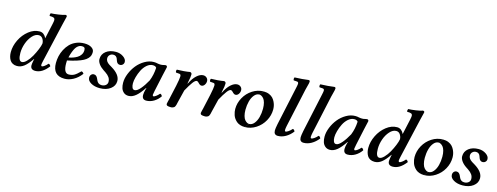

<svg xmlns="http://www.w3.org/2000/svg" viewBox="-20 -1441 5682 2193"><g transform="rotate(15 2821.0 -344.0)"><path d="M173.8 -145Q173.8 -48.8 216.8 -48.8Q241.2 -48.8 271.5 -80.1Q301.8 -111.3 325.9 -154.5Q350.1 -197.8 367.9 -241.7Q385.7 -285.6 390.1 -313Q390.1 -342.3 373.3 -368.7Q356.4 -395 326.2 -395Q285.6 -395 249.8 -355.2Q213.9 -315.4 193.8 -258.1Q173.8 -200.7 173.8 -145ZM65.9 -126Q65.9 -198.7 101.3 -271.2Q136.7 -343.8 197.3 -391.4Q257.8 -439 324.2 -439Q352.5 -439 373 -422.4Q393.6 -405.8 403.8 -380.9H404.8L444.8 -563Q451.2 -592.3 451.2 -605Q451.2 -626 437 -632.6Q422.9 -639.2 387.2 -639.2Q382.8 -653.3 391.1 -671.9Q426.8 -672.9 481.4 -680.9Q536.1 -689 559.1 -698.2Q570.3 -698.2 574.2 -693.8Q578.1 -689.5 578.1 -681.2Q573.2 -666 554.2 -583L448.2 -124Q439.9 -86.9 439.9 -76.2Q439.9 -68.8 443.4 -64.5Q446.8 -60.1 451.2 -60.1Q460 -60.1 479.2 -73.5Q498.5 -86.9 517.1 -108.9Q533.2 -108.9 543.9 -85Q471.7 9.8 390.1 9.8Q333 9.8 333 -42Q333 -59.1 341.8 -104L345.2 -116.2L342.8 -118.2Q296.4 -50.3 257.8 -20.3Q219.2 9.8 173.8 9.8Q144.5 9.8 122.6 -2Q100.6 -13.7 88.9 -33.7Q77.1 -53.7 71.5 -76.7Q65.9 -99.6 65.9 -126Z M872.6 -363.8Q872.6 -384.8 863.8 -392.8Q855 -400.9 836.4 -400.9Q822.8 -400.9 811.5 -397.5Q800.3 -394 786.9 -383.5Q773.4 -373 762.2 -355.5Q751 -337.9 739.3 -307.9Q727.5 -277.8 717.8 -236.8Q743.2 -240.7 767.8 -249Q792.5 -257.3 817.1 -271.7Q841.8 -286.1 857.2 -310.1Q872.6 -334 872.6 -363.8ZM710.4 -199.2Q709.5 -191.4 709.5 -165Q709.5 -49.8 769.5 -49.8Q805.7 -49.8 833 -64.5Q860.4 -79.1 902.8 -122.1Q911.6 -122.1 919.7 -115.5Q927.7 -108.9 931.6 -100.1Q889.2 -44.9 837.9 -17.6Q786.6 9.8 735.8 9.8Q595.7 9.8 595.7 -139.2Q595.7 -179.7 604.7 -220.5Q613.8 -261.2 634.3 -300.8Q654.8 -340.3 684.1 -370.8Q713.4 -401.4 757.6 -420.2Q801.8 -439 854.5 -439Q907.2 -439 939 -418.5Q970.7 -397.9 970.7 -367.2Q970.7 -344.7 964.6 -326.9Q958.5 -309.1 941.4 -290.8Q924.3 -272.5 895.8 -257.3Q867.2 -242.2 820.8 -227.3Q774.4 -212.4 710.4 -199.2Z M1005.4 -77.1Q1005.4 -98.1 1018.1 -112.1Q1030.8 -126 1049.3 -126Q1066.4 -126 1077.4 -116Q1088.4 -106 1094.7 -91.6Q1101.1 -77.1 1107.9 -63Q1114.7 -48.8 1128.7 -38.8Q1142.6 -28.8 1163.6 -28.8Q1193.4 -28.8 1212.9 -44.7Q1232.4 -60.5 1232.4 -85Q1232.4 -114.3 1216.8 -137.7Q1201.2 -161.1 1168.5 -183.1L1142.6 -200.2Q1106 -224.6 1085.2 -253.9Q1064.5 -283.2 1064.5 -311Q1064.5 -368.2 1109.4 -403.6Q1154.3 -439 1226.6 -439Q1275.4 -439 1314 -412.8Q1352.5 -386.7 1352.5 -353Q1352.5 -333.5 1339.1 -320.3Q1325.7 -307.1 1306.2 -307.1Q1289.1 -307.1 1278.8 -316.7Q1268.6 -326.2 1263.7 -339.8Q1258.8 -353.5 1253.7 -367.2Q1248.5 -380.9 1237.1 -390.4Q1225.6 -399.9 1206.5 -399.9Q1181.6 -399.9 1164.6 -383.8Q1147.5 -367.7 1147.5 -342.8Q1147.5 -305.2 1191.4 -276.9L1223.1 -257.8Q1327.1 -195.3 1327.1 -120.1Q1327.1 -63.5 1278.1 -26.9Q1229 9.8 1153.3 9.8Q1090.3 9.8 1047.9 -15.1Q1005.4 -40 1005.4 -77.1Z M1682.6 -224.1Q1711.9 -296.4 1716.3 -381.8Q1705.1 -400.9 1673.3 -400.9Q1635.7 -400.9 1602.8 -372.1Q1569.8 -343.3 1549.3 -301.8Q1528.8 -260.3 1517.1 -217.5Q1505.4 -174.8 1505.4 -143.1Q1505.4 -113.3 1514.4 -92.5Q1523.4 -71.8 1543.5 -71.8Q1572.8 -71.8 1610.6 -116.5Q1648.4 -161.1 1682.6 -224.1ZM1812.5 -439Q1832.5 -439 1832.5 -418.9Q1829.6 -405.8 1823 -376.7Q1816.4 -347.7 1809.6 -317.9L1767.6 -123Q1759.3 -81.1 1759.3 -76.2Q1759.3 -68.4 1762.5 -63.7Q1765.6 -59.1 1770.5 -59.1Q1779.3 -59.1 1798.6 -72.5Q1817.9 -85.9 1836.4 -107.9Q1852.5 -107.9 1863.3 -84Q1834 -41 1791.3 -15.6Q1748.5 9.8 1702.1 9.8Q1652.3 9.8 1652.3 -44.9Q1652.3 -70.8 1662.6 -108.9L1668.5 -127.9L1665.5 -129.9Q1617.7 -57.6 1576.4 -23.9Q1535.2 9.8 1492.2 9.8Q1458.5 9.8 1436 -9.3Q1413.6 -28.3 1404.5 -56.6Q1395.5 -85 1395.5 -121.1Q1395.5 -172.9 1418.5 -229.5Q1441.4 -286.1 1478.8 -332.3Q1516.1 -378.4 1568.4 -408.7Q1620.6 -439 1674.3 -439Q1699.7 -439 1717.3 -434.1Q1737.3 -430.2 1755.4 -430.2Q1777.3 -430.2 1790.5 -435.1Q1804.2 -439 1812.5 -439Z M1939.5 -17.1Q1939.5 -23.9 1945.1 -44.2Q1950.7 -64.5 1952.1 -71.8L1990.2 -243.2Q2008.3 -329.1 2008.3 -356.9Q2008.3 -383.8 1990.2 -384.8L1949.2 -388.2Q1944.8 -394.5 1945.1 -405.8Q1945.3 -417 1950.2 -422.9Q1984.4 -422.9 2029.8 -426.8Q2075.2 -430.7 2102.1 -436Q2111.8 -436 2118.4 -429.4Q2125 -422.9 2125 -412.1Q2125 -377.9 2112.3 -324.2L2108.4 -303.2L2111.3 -300.8Q2143.1 -367.7 2182.9 -403.3Q2222.7 -439 2259.3 -439Q2283.7 -439 2300.5 -423.3Q2317.4 -407.7 2317.4 -383.8Q2317.4 -359.4 2302.7 -339.1Q2288.1 -318.8 2266.1 -318.8Q2249.5 -318.8 2228 -342.8Q2215.8 -356.9 2204.1 -356.9Q2185.5 -356.9 2158.9 -321Q2132.3 -285.2 2093.3 -214.8L2058.1 -71.8Q2056.6 -66.4 2053.7 -53Q2050.8 -39.6 2049.1 -33.2Q2047.4 -26.9 2043 -17.1Q2038.6 -7.3 2033 -2.7Q2027.3 2 2017.6 5.9Q2007.8 9.8 1995.1 9.8Q1964.8 9.8 1952.1 4.2Q1939.5 -1.5 1939.5 -17.1Z M2342.3 -17.1Q2342.3 -23.9 2347.9 -44.2Q2353.5 -64.5 2355 -71.8L2393.1 -243.2Q2411.1 -329.1 2411.1 -356.9Q2411.1 -383.8 2393.1 -384.8L2352.1 -388.2Q2347.7 -394.5 2347.9 -405.8Q2348.1 -417 2353 -422.9Q2387.2 -422.9 2432.6 -426.8Q2478 -430.7 2504.9 -436Q2514.6 -436 2521.2 -429.4Q2527.8 -422.9 2527.8 -412.1Q2527.8 -377.9 2515.1 -324.2L2511.2 -303.2L2514.2 -300.8Q2545.9 -367.7 2585.7 -403.3Q2625.5 -439 2662.1 -439Q2686.5 -439 2703.4 -423.3Q2720.2 -407.7 2720.2 -383.8Q2720.2 -359.4 2705.6 -339.1Q2690.9 -318.8 2668.9 -318.8Q2652.3 -318.8 2630.9 -342.8Q2618.7 -356.9 2606.9 -356.9Q2588.4 -356.9 2561.8 -321Q2535.2 -285.2 2496.1 -214.8L2460.9 -71.8Q2459.5 -66.4 2456.5 -53Q2453.6 -39.6 2451.9 -33.2Q2450.2 -26.9 2445.8 -17.1Q2441.4 -7.3 2435.8 -2.7Q2430.2 2 2420.4 5.9Q2410.6 9.8 2397.9 9.8Q2367.7 9.8 2355 4.2Q2342.3 -1.5 2342.3 -17.1Z M2935.1 -392.1 2974.1 -439Q3010.3 -439 3038.8 -426.8Q3067.4 -414.6 3084.2 -396Q3101.1 -377.4 3112.1 -353.3Q3123 -329.1 3127 -308.1Q3130.9 -287.1 3130.9 -267.1Q3130.9 -196.8 3095.7 -133.1Q3060.5 -69.3 2999.5 -29.8Q2938.5 9.8 2868.2 9.8L2907.2 -37.1Q2940.4 -37.1 2965.8 -67.9Q2991.2 -98.6 3003.7 -145.5Q3016.1 -192.4 3016.1 -246.1Q3016.1 -286.6 3007.6 -317.1Q2999 -347.7 2985.8 -362.8Q2972.7 -377.9 2959.7 -385Q2946.8 -392.1 2935.1 -392.1ZM2906.2 -37.1 2867.2 9.8Q2836.9 9.8 2811.8 1.2Q2786.6 -7.3 2770 -21.7Q2753.4 -36.1 2741.2 -53.5Q2729 -70.8 2722.4 -90.8Q2715.8 -110.8 2712.9 -128.4Q2710 -146 2710 -162.1Q2710 -232.4 2745.4 -296.4Q2780.8 -360.4 2841.8 -399.7Q2902.8 -439 2973.1 -439L2934.1 -392.1Q2900.9 -392.1 2875.5 -361.3Q2850.1 -330.6 2837.6 -283.7Q2825.2 -236.8 2825.2 -183.1Q2825.2 -142.6 2833.7 -112.1Q2842.3 -81.5 2855.5 -66.4Q2868.7 -51.3 2881.6 -44.2Q2894.5 -37.1 2906.2 -37.1Z M3306.6 -512.2 3321.8 -583Q3328.6 -613.8 3328.6 -625Q3328.6 -645.5 3311 -647L3271 -649.9Q3266.6 -656.2 3266.8 -667.7Q3267.1 -679.2 3272 -685.1Q3306.6 -685.5 3358.9 -689.9Q3411.1 -694.3 3435.1 -698.2Q3450.7 -698.2 3450.7 -681.2Q3450.7 -673.8 3447.8 -660.9Q3444.8 -647.9 3438.2 -623Q3431.6 -598.1 3427.7 -582L3328.6 -127Q3321.8 -96.2 3321.8 -78.1Q3321.8 -61 3333 -61Q3342.8 -61 3364.3 -75.2Q3385.7 -89.4 3404.8 -111.8Q3413.6 -111.8 3420.9 -103.8Q3428.2 -95.7 3430.7 -86.9Q3394.5 -41 3349.9 -15.6Q3305.2 9.8 3258.8 9.8Q3210.9 9.8 3210.9 -43Q3210.9 -64.5 3221.7 -119.1Z M3611.3 -512.2 3626.5 -583Q3633.3 -613.8 3633.3 -625Q3633.3 -645.5 3615.7 -647L3575.7 -649.9Q3571.3 -656.2 3571.5 -667.7Q3571.8 -679.2 3576.7 -685.1Q3611.3 -685.5 3663.6 -689.9Q3715.8 -694.3 3739.7 -698.2Q3755.4 -698.2 3755.4 -681.2Q3755.4 -673.8 3752.4 -660.9Q3749.5 -647.9 3742.9 -623Q3736.3 -598.1 3732.4 -582L3633.3 -127Q3626.5 -96.2 3626.5 -78.1Q3626.5 -61 3637.7 -61Q3647.5 -61 3668.9 -75.2Q3690.4 -89.4 3709.5 -111.8Q3718.3 -111.8 3725.6 -103.8Q3732.9 -95.7 3735.4 -86.9Q3699.2 -41 3654.5 -15.6Q3609.9 9.8 3563.5 9.8Q3515.6 9.8 3515.6 -43Q3515.6 -64.5 3526.4 -119.1Z M4064.5 -224.1Q4093.8 -296.4 4098.1 -381.8Q4086.9 -400.9 4055.2 -400.9Q4017.6 -400.9 3984.6 -372.1Q3951.7 -343.3 3931.2 -301.8Q3910.6 -260.3 3898.9 -217.5Q3887.2 -174.8 3887.2 -143.1Q3887.2 -113.3 3896.2 -92.5Q3905.3 -71.8 3925.3 -71.8Q3954.6 -71.8 3992.4 -116.5Q4030.3 -161.1 4064.5 -224.1ZM4194.3 -439Q4214.4 -439 4214.4 -418.9Q4211.4 -405.8 4204.8 -376.7Q4198.2 -347.7 4191.4 -317.9L4149.4 -123Q4141.1 -81.1 4141.1 -76.2Q4141.1 -68.4 4144.3 -63.7Q4147.5 -59.1 4152.3 -59.1Q4161.1 -59.1 4180.4 -72.5Q4199.7 -85.9 4218.3 -107.9Q4234.4 -107.9 4245.1 -84Q4215.8 -41 4173.1 -15.6Q4130.4 9.8 4084 9.8Q4034.2 9.8 4034.2 -44.9Q4034.2 -70.8 4044.4 -108.9L4050.3 -127.9L4047.4 -129.9Q3999.5 -57.6 3958.3 -23.9Q3917 9.8 3874 9.8Q3840.3 9.8 3817.9 -9.3Q3795.4 -28.3 3786.4 -56.6Q3777.3 -85 3777.3 -121.1Q3777.3 -172.9 3800.3 -229.5Q3823.2 -286.1 3860.6 -332.3Q3897.9 -378.4 3950.2 -408.7Q4002.4 -439 4056.2 -439Q4081.5 -439 4099.1 -434.1Q4119.1 -430.2 4137.2 -430.2Q4159.2 -430.2 4172.4 -435.1Q4186 -439 4194.3 -439Z M4400.9 -145Q4400.9 -48.8 4443.8 -48.8Q4468.3 -48.8 4498.5 -80.1Q4528.8 -111.3 4553 -154.5Q4577.1 -197.8 4595 -241.7Q4612.8 -285.6 4617.2 -313Q4617.2 -342.3 4600.3 -368.7Q4583.5 -395 4553.2 -395Q4512.7 -395 4476.8 -355.2Q4440.9 -315.4 4420.9 -258.1Q4400.9 -200.7 4400.9 -145ZM4293 -126Q4293 -198.7 4328.4 -271.2Q4363.8 -343.8 4424.3 -391.4Q4484.9 -439 4551.3 -439Q4579.6 -439 4600.1 -422.4Q4620.6 -405.8 4630.9 -380.9H4631.8L4671.9 -563Q4678.2 -592.3 4678.2 -605Q4678.2 -626 4664.1 -632.6Q4649.9 -639.2 4614.3 -639.2Q4609.9 -653.3 4618.2 -671.9Q4653.8 -672.9 4708.5 -680.9Q4763.2 -689 4786.1 -698.2Q4797.4 -698.2 4801.3 -693.8Q4805.2 -689.5 4805.2 -681.2Q4800.3 -666 4781.2 -583L4675.3 -124Q4667 -86.9 4667 -76.2Q4667 -68.8 4670.4 -64.5Q4673.8 -60.1 4678.2 -60.1Q4687 -60.1 4706.3 -73.5Q4725.6 -86.9 4744.1 -108.9Q4760.3 -108.9 4771 -85Q4698.7 9.8 4617.2 9.8Q4560.1 9.8 4560.1 -42Q4560.1 -59.1 4568.8 -104L4572.3 -116.2L4569.8 -118.2Q4523.4 -50.3 4484.9 -20.3Q4446.3 9.8 4400.9 9.8Q4371.6 9.8 4349.6 -2Q4327.6 -13.7 4315.9 -33.7Q4304.2 -53.7 4298.6 -76.7Q4293 -99.6 4293 -126Z M5055.7 -392.1 5094.7 -439Q5130.9 -439 5159.4 -426.8Q5188 -414.6 5204.8 -396Q5221.7 -377.4 5232.7 -353.3Q5243.7 -329.1 5247.6 -308.1Q5251.5 -287.1 5251.5 -267.1Q5251.5 -196.8 5216.3 -133.1Q5181.2 -69.3 5120.1 -29.8Q5059.1 9.8 4988.8 9.8L5027.8 -37.1Q5061 -37.1 5086.4 -67.9Q5111.8 -98.6 5124.3 -145.5Q5136.7 -192.4 5136.7 -246.1Q5136.7 -286.6 5128.2 -317.1Q5119.6 -347.7 5106.4 -362.8Q5093.3 -377.9 5080.3 -385Q5067.4 -392.1 5055.7 -392.1ZM5026.9 -37.1 4987.8 9.8Q4957.5 9.8 4932.4 1.2Q4907.2 -7.3 4890.6 -21.7Q4874 -36.1 4861.8 -53.5Q4849.6 -70.8 4843 -90.8Q4836.4 -110.8 4833.5 -128.4Q4830.6 -146 4830.6 -162.1Q4830.6 -232.4 4866 -296.4Q4901.4 -360.4 4962.4 -399.7Q5023.4 -439 5093.8 -439L5054.7 -392.1Q5021.5 -392.1 4996.1 -361.3Q4970.7 -330.6 4958.3 -283.7Q4945.8 -236.8 4945.8 -183.1Q4945.8 -142.6 4954.3 -112.1Q4962.9 -81.5 4976.1 -66.4Q4989.3 -51.3 5002.2 -44.2Q5015.1 -37.1 5026.9 -37.1Z M5294.4 -77.1Q5294.4 -98.1 5307.1 -112.1Q5319.8 -126 5338.4 -126Q5355.5 -126 5366.5 -116Q5377.4 -106 5383.8 -91.6Q5390.1 -77.1 5397 -63Q5403.8 -48.8 5417.7 -38.8Q5431.6 -28.8 5452.6 -28.8Q5482.4 -28.8 5502 -44.7Q5521.5 -60.5 5521.5 -85Q5521.5 -114.3 5505.9 -137.7Q5490.2 -161.1 5457.5 -183.1L5431.6 -200.2Q5395 -224.6 5374.3 -253.9Q5353.5 -283.2 5353.5 -311Q5353.5 -368.2 5398.4 -403.6Q5443.4 -439 5515.6 -439Q5564.5 -439 5603 -412.8Q5641.6 -386.7 5641.6 -353Q5641.6 -333.5 5628.2 -320.3Q5614.7 -307.1 5595.2 -307.1Q5578.1 -307.1 5567.9 -316.7Q5557.6 -326.2 5552.7 -339.8Q5547.9 -353.5 5542.7 -367.2Q5537.6 -380.9 5526.1 -390.4Q5514.6 -399.9 5495.6 -399.9Q5470.7 -399.9 5453.6 -383.8Q5436.5 -367.7 5436.5 -342.8Q5436.5 -305.2 5480.5 -276.9L5512.2 -257.8Q5616.2 -195.3 5616.2 -120.1Q5616.2 -63.5 5567.1 -26.9Q5518.1 9.8 5442.4 9.8Q5379.4 9.8 5336.9 -15.1Q5294.4 -40 5294.4 -77.1Z"/></g></svg>

Font: Common Serif SemiBold
Style: Italic
Weight: 600
Italic angle: -12°
Designer: Philipp H. Poll, Khaled Hosny
Foundry: Stefan Peev, Context Ltd.
Version: Version 1.026